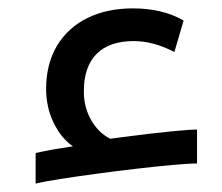

<svg xmlns="http://www.w3.org/2000/svg" viewBox="-20 -679 530 458"><path d="M65 -314Q87 -319 110 -323Q133 -327 154 -330Q126 -349 108 -386Q90 -423 90 -467Q90 -526 116 -570Q142 -613 188.5 -636Q235 -659 297 -659Q368 -659 418 -630L396 -555Q346 -581 299 -581Q241 -581 210.5 -550.5Q180 -520 180 -461Q180 -423 197.5 -392.5Q215 -362 243 -348L265 -351Q341 -361 387.5 -365.5Q434 -370 450 -370V-289Q430 -289 391.5 -285.5Q353 -282 305.5 -276.5Q258 -271 210 -264.5Q162 -258 123.5 -252Q85 -246 65 -241Z"/></svg>

Font: Noto Kufi Arabic
Style: Regular
Weight: 400
Designer: Monotype Design Team, David Williams, Khaled Hosny
Foundry: Google LLC
Version: Version 2.109; ttfautohint (v1.8.4.7-5d5b)